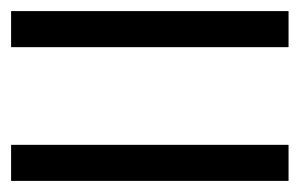

<svg xmlns="http://www.w3.org/2000/svg" viewBox="-20 -533 540 346"><path d="M0 -448V-513H500V-448ZM0 -207V-272H500V-207Z"/></svg>

Font: Murecho
Style: Regular
Weight: 400
Designer: Neil Summerour
Foundry: Positype
Version: Version 1.010; ttfautohint (v1.8.3)